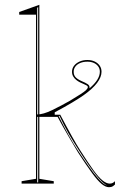

<svg xmlns="http://www.w3.org/2000/svg" viewBox="-20 -765 539 800"><path d="M70 0V-10L130 -20V-704H60V-715L144 -745V-20L204 -10V0ZM135 -5H139V-735L135 -733ZM434 15Q420 15 403.5 1.5Q387 -12 363.5 -44Q340 -76 305 -130Q286 -162 264.5 -198.5Q243 -235 220 -278H134V-288Q160 -288 198 -306.5Q236 -325 271 -345Q299 -362 315.5 -372.5Q332 -383 339 -390Q346 -397 346 -402Q346 -406 341 -409Q336 -412 328.5 -415Q321 -418 313 -422Q305 -426 297.5 -432Q290 -438 285 -446.5Q280 -455 280 -466Q280 -480 288.5 -491Q297 -502 311.5 -508.5Q326 -515 344 -515Q361 -515 374 -509Q387 -503 395 -492Q403 -481 403 -466Q403 -444 384.5 -419.5Q366 -395 328 -368Q311 -356 281 -338Q251 -320 208 -297V-287H231Q260 -232 280.5 -195.5Q301 -159 314 -139Q347 -87 369 -56.5Q391 -26 407.5 -13Q424 0 437 0Q444 0 449 -2.5Q454 -5 459 -10V4Q455 8 451 10.5Q447 13 443 14Q439 15 434 15ZM427 7Q420 6 407 -6Q394 -18 378.5 -38Q363 -58 345.5 -83Q328 -108 311 -135Q286 -173 265.5 -209Q245 -245 228 -282H224Q244 -242 264.5 -204.5Q285 -167 308 -133Q329 -101 350 -71.5Q371 -42 389 -21.5Q407 -1 419 5Q421 6 423.5 6.5Q426 7 427 7ZM353 -397Q375 -416 385.5 -433Q396 -450 396 -466Q396 -479 389 -488.5Q382 -498 370.5 -503Q359 -508 344 -508Q327 -508 314 -502.5Q301 -497 294 -487.5Q287 -478 287 -466Q287 -453 294 -444.5Q301 -436 318 -428Q337 -420 345 -414.5Q353 -409 353 -402Z"/></svg>

Font: Kalnia Glaze Thin
Style: Regular
Weight: 100
Version: Version 1.110